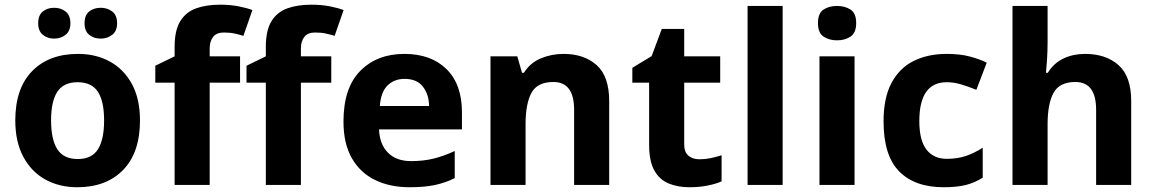

<svg xmlns="http://www.w3.org/2000/svg" viewBox="-20 -785 4897 815"><path d="M574.2 -273.9Q574.2 -137.2 502.7 -63.7Q431.2 9.8 308.1 9.8Q231.4 9.8 172.1 -23.2Q112.8 -56.2 78.9 -119.6Q44.9 -183.1 44.9 -273.9Q44.9 -409.7 116.2 -482.9Q187.5 -556.2 311 -556.2Q387.7 -556.2 447 -523.4Q506.3 -490.7 540.3 -427.7Q574.2 -364.7 574.2 -273.9ZM196.8 -273.9Q196.8 -192.9 223.4 -151.4Q250 -109.9 310.1 -109.9Q369.6 -109.9 395.8 -151.4Q421.9 -192.9 421.9 -273.9Q421.9 -355 395.5 -395.5Q369.1 -436 309.1 -436Q250 -436 223.4 -395.5Q196.8 -355 196.8 -273.9ZM142.1 -686Q142.1 -720.7 161.9 -736.3Q181.6 -752 210 -752Q237.8 -752 258.3 -736.3Q278.8 -720.7 278.8 -686Q278.8 -653.3 258.3 -637.2Q237.8 -621.1 210 -621.1Q181.6 -621.1 161.9 -637.2Q142.1 -653.3 142.1 -686ZM338.9 -686Q338.9 -720.7 358.6 -736.3Q378.4 -752 407.7 -752Q435.5 -752 456.3 -736.3Q477.1 -720.7 477.1 -686Q477.1 -653.3 456.3 -637.2Q435.5 -621.1 407.7 -621.1Q378.4 -621.1 358.6 -637.2Q338.9 -653.3 338.9 -686Z M999 -434.1H870.1V0H721.2V-434.1H639.2V-505.9L721.2 -545.9V-585.9Q721.2 -655.8 744.9 -694.6Q768.6 -733.4 811.8 -749.3Q855 -765.1 914.1 -765.1Q957.5 -765.1 993.2 -758.1Q1028.8 -751 1051.3 -742.2L1013.2 -632.8Q996.1 -638.2 976.1 -642.6Q956.1 -647 930.2 -647Q898.9 -647 884.5 -628.2Q870.1 -609.4 870.1 -580.1V-545.9H999ZM1386.2 -434.1H1257.3V0H1108.4V-434.1H1026.4V-505.9L1108.4 -545.9V-585.9Q1108.4 -655.8 1132.1 -694.6Q1155.8 -733.4 1199 -749.3Q1242.2 -765.1 1301.3 -765.1Q1344.7 -765.1 1380.4 -758.1Q1416 -751 1438.5 -742.2L1400.4 -632.8Q1383.3 -638.2 1363.3 -642.6Q1343.3 -647 1317.4 -647Q1286.1 -647 1271.7 -628.2Q1257.3 -609.4 1257.3 -580.1V-545.9H1386.2Z M1696.3 -556.2Q1809.6 -556.2 1875.2 -491.7Q1940.9 -427.2 1940.9 -308.1V-235.8H1588.9Q1591.3 -172.9 1626.7 -137Q1662.1 -101.1 1725.1 -101.1Q1777.3 -101.1 1820.8 -111.8Q1864.3 -122.6 1910.2 -144V-28.8Q1869.6 -8.8 1825.4 0.5Q1781.2 9.8 1718.3 9.8Q1636.2 9.8 1573 -20.5Q1509.8 -50.8 1473.9 -112.8Q1438 -174.8 1438 -269Q1438 -412.1 1509.3 -484.1Q1580.6 -556.2 1696.3 -556.2ZM1697.3 -450.2Q1653.8 -450.2 1625.2 -422.4Q1596.7 -394.5 1592.3 -335H1801.3Q1800.8 -384.3 1775.1 -417.2Q1749.5 -450.2 1697.3 -450.2Z M2372.1 -556.2Q2459.5 -556.2 2512.7 -508.5Q2565.9 -460.9 2565.9 -356V0H2417V-318.8Q2417 -437 2329.1 -437Q2260.7 -437 2235.8 -390.6Q2210.9 -344.2 2210.9 -256.8V0H2062V-545.9H2175.8L2195.8 -476.1H2204.1Q2230 -518.1 2275.4 -537.1Q2320.8 -556.2 2372.1 -556.2Z M2949.2 -108.9Q2973.6 -108.9 2996.8 -113.8Q3020 -118.7 3043 -126V-15.1Q3019 -4.4 2983.6 2.7Q2948.2 9.8 2906.2 9.8Q2857.4 9.8 2818.6 -6.1Q2779.8 -22 2757.6 -61.3Q2735.4 -100.6 2735.4 -170.9V-434.1H2664.1V-497.1L2746.1 -546.9L2789.1 -662.1H2884.3V-545.9H3037.1V-434.1H2884.3V-170.9Q2884.3 -139.6 2902.1 -124.3Q2919.9 -108.9 2949.2 -108.9Z M3302.2 0H3153.3V-759.8H3302.2Z M3533.2 -759.8Q3566.4 -759.8 3590.3 -744.4Q3614.3 -729 3614.3 -687Q3614.3 -645.5 3590.3 -629.6Q3566.4 -613.8 3533.2 -613.8Q3499.5 -613.8 3475.8 -629.6Q3452.1 -645.5 3452.1 -687Q3452.1 -729 3475.8 -744.4Q3499.5 -759.8 3533.2 -759.8ZM3607.4 -545.9V0H3458.5V-545.9Z M3985.4 9.8Q3863.3 9.8 3796.9 -57.4Q3730.5 -124.5 3730.5 -270Q3730.5 -370.1 3764.4 -433.3Q3798.3 -496.6 3858.6 -526.4Q3918.9 -556.2 3998.5 -556.2Q4055.2 -556.2 4096.4 -545.2Q4137.7 -534.2 4168.5 -519L4124.5 -403.8Q4089.4 -418 4059.1 -427Q4028.8 -436 3998.5 -436Q3882.3 -436 3882.3 -271Q3882.3 -189.5 3912.6 -150.1Q3942.9 -110.8 3998.5 -110.8Q4044.9 -110.8 4081.1 -123.3Q4117.2 -135.7 4151.4 -158.2V-30.8Q4117.2 -9.3 4079.8 0.2Q4042.5 9.8 3985.4 9.8Z M4426.8 -759.8V-605Q4426.8 -564.5 4424.1 -527.8Q4421.4 -491.2 4419.9 -476.1H4427.7Q4454.1 -518.1 4494.9 -537.1Q4535.6 -556.2 4585.9 -556.2Q4674.3 -556.2 4728 -508.5Q4781.7 -460.9 4781.7 -356V0H4632.8V-318.8Q4632.8 -437 4544.9 -437Q4477.1 -437 4451.9 -390.6Q4426.8 -344.2 4426.8 -256.8V0H4277.8V-759.8Z"/></svg>

Font: Open Sans
Style: Bold
Weight: 700
Designer: Monotype Design Team
Foundry: Monotype Imaging Inc.
Version: Version 3.000; ttfautohint (v1.8.4)